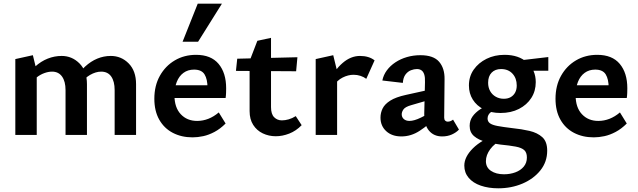

<svg xmlns="http://www.w3.org/2000/svg" viewBox="-20 -731 3456 1040"><path d="M601 0V-243Q601 -290 582.5 -316.5Q564 -343 528 -343Q499 -343 467.5 -325Q436 -307 420 -275L383 -300Q410 -342 441 -370.5Q472 -399 507 -413.5Q542 -428 580 -428Q637 -428 677 -387.5Q717 -347 717 -275V0ZM335 0V-243Q335 -290 316 -316.5Q297 -343 262 -343Q242 -343 220 -335Q198 -327 179 -312Q160 -297 148 -275L112 -300Q139 -342 170.5 -370.5Q202 -399 238.5 -413.5Q275 -428 314 -428Q370 -428 410.5 -387.5Q451 -347 451 -275V0ZM63 0V-411L158 -432L179 -346V0Z M1023 13Q963 13 916 -11.5Q869 -36 842.5 -83Q816 -130 816 -196Q816 -267 846 -320.5Q876 -374 927 -404Q978 -434 1042 -434Q1123 -434 1164 -385Q1205 -336 1205 -253Q1205 -242 1204.5 -227.5Q1204 -213 1202 -200H1104V-255Q1104 -302 1088 -328Q1072 -354 1031 -354Q998 -354 974 -336.5Q950 -319 937.5 -287.5Q925 -256 925 -214Q925 -149 959 -112.5Q993 -76 1048 -76Q1079 -76 1108.5 -87.5Q1138 -99 1165 -122L1202 -62Q1173 -33 1142 -16.5Q1111 0 1081 6.5Q1051 13 1023 13ZM872 -200 885 -269H1189V-200ZM969 -505 1051 -711H1182L1053 -505Z M1474 7Q1436 7 1403.5 -8.5Q1371 -24 1351.5 -54.5Q1332 -85 1332 -129V-401L1374 -510L1448 -526V-151Q1448 -113 1465 -96Q1482 -79 1507 -79Q1524 -79 1543.5 -84.5Q1563 -90 1582 -102L1614 -53Q1584 -22 1547 -7.5Q1510 7 1474 7ZM1584 -345 1258 -347 1265 -413 1591 -421Z M1690 0V-411L1785 -432L1806 -346V0ZM1786 -264 1760 -289Q1792 -352 1836 -390Q1880 -428 1930 -428Q1954 -428 1974 -422Q1994 -416 2009 -404L1964 -304Q1951 -314 1933 -320Q1915 -326 1895 -326Q1866 -326 1836 -311Q1806 -296 1786 -264Z M2375 8Q2330 8 2303.5 -23.5Q2277 -55 2278 -116L2282 -286Q2283 -312 2278 -327.5Q2273 -343 2263 -350Q2253 -357 2238 -357Q2223 -357 2206 -350.5Q2189 -344 2176.5 -327.5Q2164 -311 2162 -282L2051 -295Q2057 -325 2075.5 -350Q2094 -375 2122 -393.5Q2150 -412 2184.5 -422Q2219 -432 2257 -432Q2328 -432 2358.5 -396.5Q2389 -361 2388 -302L2386 -94Q2386 -83 2391.5 -77.5Q2397 -72 2405 -72Q2413 -72 2420.5 -75Q2428 -78 2434 -83L2466 -29Q2451 -13 2427.5 -2.5Q2404 8 2375 8ZM2154 8Q2103 8 2072 -20.5Q2041 -49 2041 -94Q2041 -120 2052.5 -143.5Q2064 -167 2094 -186Q2124 -205 2179 -217L2342 -253L2347 -202L2206 -161Q2175 -152 2165.5 -138.5Q2156 -125 2156 -112Q2156 -96 2167.5 -86Q2179 -76 2198 -76Q2223 -76 2260 -94Q2297 -112 2343 -136L2345 -97Q2301 -54 2254 -23Q2207 8 2154 8Z M2679 289Q2626 289 2584 274.5Q2542 260 2518.5 232Q2495 204 2495 166Q2495 119 2541.5 72.5Q2588 26 2681 -8L2707 20Q2659 45 2635.5 77Q2612 109 2612 142Q2612 176 2639.5 194.5Q2667 213 2710 213Q2743 213 2771.5 202.5Q2800 192 2817 171.5Q2834 151 2834 122Q2834 95 2819.5 82Q2805 69 2773 63Q2741 57 2690 52Q2649 47 2610.5 37Q2572 27 2548 6.5Q2524 -14 2524 -49Q2524 -78 2539.5 -100Q2555 -122 2582.5 -140Q2610 -158 2646 -174L2674 -144Q2658 -138 2639.5 -124Q2621 -110 2621 -89Q2621 -73 2633.5 -63.5Q2646 -54 2675.5 -48.5Q2705 -43 2755 -37Q2805 -32 2848 -22Q2891 -12 2917.5 12Q2944 36 2944 85Q2944 146 2907 192Q2870 238 2810 263.5Q2750 289 2679 289ZM2691 -119Q2639 -119 2600.5 -138.5Q2562 -158 2541 -191.5Q2520 -225 2520 -268Q2520 -317 2546 -354Q2572 -391 2615.5 -412.5Q2659 -434 2713 -434Q2789 -434 2835.5 -393Q2882 -352 2882 -286Q2882 -238 2858 -200.5Q2834 -163 2791 -141Q2748 -119 2691 -119ZM2709 -196Q2731 -196 2746.5 -205Q2762 -214 2770.5 -230Q2779 -246 2779 -268Q2779 -307 2756 -332Q2733 -357 2694 -357Q2662 -357 2643 -337.5Q2624 -318 2624 -283Q2624 -257 2635 -237.5Q2646 -218 2665.5 -207Q2685 -196 2709 -196ZM2782 -348 2771 -401 2950 -422V-348Z M3196 13Q3136 13 3089 -11.5Q3042 -36 3015.5 -83Q2989 -130 2989 -196Q2989 -267 3019 -320.5Q3049 -374 3100 -404Q3151 -434 3215 -434Q3296 -434 3337 -385Q3378 -336 3378 -253Q3378 -242 3377.5 -227.5Q3377 -213 3375 -200H3277V-255Q3277 -302 3261 -328Q3245 -354 3204 -354Q3171 -354 3147 -336.5Q3123 -319 3110.5 -287.5Q3098 -256 3098 -214Q3098 -149 3132 -112.5Q3166 -76 3221 -76Q3252 -76 3281.5 -87.5Q3311 -99 3338 -122L3375 -62Q3346 -33 3315 -16.5Q3284 0 3254 6.5Q3224 13 3196 13ZM3045 -200 3058 -269H3362V-200Z"/></svg>

Font: Ysabeau
Style: Bold
Weight: 700
Designer: Christian Thalmann (Catharsis Fonts)
Version: Version 2.000;gftools[0.9.27.dev2+g8671c4b]